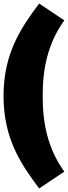

<svg xmlns="http://www.w3.org/2000/svg" viewBox="-23 -892 383 1084"><path d="M198 -872C95 -734 -3 -591 -3 -350C-3 -109 95 34 198 172L340 77C246 -55 218 -194 218 -350C218 -506 246 -645 340 -777Z"/></svg>

Font: Fira Sans Ultra
Style: Regular
Weight: 950
Designer: Carrois Corporate & Edenspiekermann AG
Foundry: Carrois Corporate GbR & Edenspiekermann AG
Version: Version 4.203;PS 004.203;hotconv 1.0.88;makeotf.lib2.5.64775